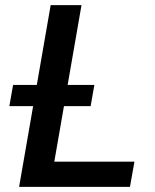

<svg xmlns="http://www.w3.org/2000/svg" viewBox="-20 -731 605 751"><path d="M192.4 -98.6H505.9L488.3 0H54.7L178.2 -710.9H298.8ZM334.5 -315.9H16.6L31.2 -398.9H349.1Z"/></svg>

Font: Roboto Medium
Style: Italic
Weight: 500
Italic angle: -12°
Designer: Google
Version: Version 2.134; 2016